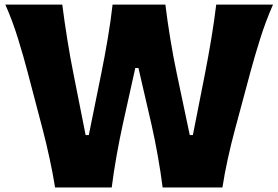

<svg xmlns="http://www.w3.org/2000/svg" viewBox="-20 -821 1218 841"><path d="M221.2 0H469.4Q477.4 -64.5 490.4 -137.5Q503.4 -210.6 517.6 -275.4L572.6 -523.1H586.4L643.6 -275.4Q658.4 -210.4 671.2 -137.9Q684.1 -65.3 692.4 0H954.3Q963.1 -57.8 977.9 -125.5Q992.7 -193.2 1009 -253.1L1077 -506Q1094.6 -571.6 1119.3 -650.2Q1144 -728.8 1175.8 -800.8H927.1Q918.6 -730.1 905.4 -650.6Q892.1 -571 878.4 -501.1L824.9 -229.5H811.2L754.2 -499.5Q738.9 -571.9 726.1 -650.3Q713.2 -728.7 704.4 -800.8H473.1Q465.3 -730.3 451.7 -650.4Q438.2 -570.5 424 -501L369 -229.5H355L301.9 -497.4Q287.4 -569 274.7 -649Q261.9 -729 252.8 -800.8H3.4Q34.8 -730 59.3 -650.6Q83.8 -571.3 101.2 -504.4L167.2 -253.1Q182.5 -195 197.1 -127.3Q211.8 -59.6 221.2 0Z"/></svg>

Font: Pinar FD VF
Style: Regular
Weight: 300
Designer: Amin Abedi
Version: Version 2.000